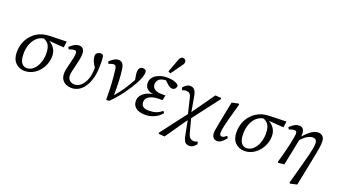

<svg xmlns="http://www.w3.org/2000/svg" viewBox="-75 -1414 3950 2251"><g transform="rotate(20 1900.5 -288.5)"><path d="M213 13Q146 13 99.5 -32.5Q53 -78 53 -164Q53 -251 90 -320Q127 -389 193.5 -430.5Q260 -472 350 -474L562 -480L551 -404L364 -418Q407 -396 433.5 -355Q460 -314 460 -261Q460 -206 440.5 -157Q421 -108 387 -69.5Q353 -31 308 -9Q263 13 213 13ZM134 -175Q134 -96 159.5 -61.5Q185 -27 224 -27Q272 -27 308 -60.5Q344 -94 364 -147.5Q384 -201 384 -261Q384 -327 364.5 -365Q345 -403 297 -422Q246 -414 209.5 -379Q173 -344 153.5 -291.5Q134 -239 134 -175Z M797 13Q762 13 730.5 -0.5Q699 -14 679 -43.5Q659 -73 659 -121Q659 -144 666.5 -179Q674 -214 684 -252.5Q694 -291 701.5 -327Q709 -363 709 -387Q709 -418 680 -418Q669 -418 653 -414.5Q637 -411 613 -402L600 -428Q640 -463 664 -475Q688 -487 716 -487Q749 -487 766 -465.5Q783 -444 783 -405Q783 -374 775 -334Q767 -294 757 -253.5Q747 -213 739 -178.5Q731 -144 731 -123Q731 -84 754.5 -61Q778 -38 818 -38Q856 -38 892 -66.5Q928 -95 952 -154Q976 -213 976 -303V-304Q946 -349 935.5 -378.5Q925 -408 925 -432Q925 -461 944 -474Q963 -487 985 -487Q1008 -487 1019 -468Q1023 -445 1024 -419Q1025 -393 1025 -349Q1025 -240 996 -158.5Q967 -77 916 -32Q865 13 797 13Z M1229 0Q1228 -116 1223 -203.5Q1218 -291 1207 -371Q1203 -400 1195 -409Q1187 -418 1171 -418Q1158 -418 1144.5 -414Q1131 -410 1110 -402L1097 -428Q1136 -462 1158.5 -474.5Q1181 -487 1208 -487Q1237 -487 1255 -468Q1273 -449 1280 -408Q1291 -340 1294.5 -253.5Q1298 -167 1296 -78Q1350 -140 1389.5 -200Q1429 -260 1463 -322Q1465 -324 1466 -326.5Q1467 -329 1468 -331L1459 -383Q1458 -393 1456.5 -404Q1455 -415 1455 -422Q1455 -460 1469.5 -476.5Q1484 -493 1509 -493Q1523 -493 1533 -488.5Q1543 -484 1547 -480Q1552 -470 1552 -453Q1552 -427 1540.5 -393.5Q1529 -360 1502 -310Q1460 -232 1398 -149Q1336 -66 1267 2L1234 5Z M1720 13Q1643 13 1601.5 -18Q1560 -49 1560 -107Q1560 -160 1606 -198.5Q1652 -237 1723 -247Q1618 -264 1618 -352Q1618 -391 1643.5 -421.5Q1669 -452 1713.5 -469.5Q1758 -487 1814 -487Q1867 -487 1906.5 -474Q1946 -461 1960 -438Q1959 -413 1945 -398.5Q1931 -384 1908 -384Q1893 -384 1876 -394.5Q1859 -405 1841 -422L1810 -451Q1757 -450 1728 -426.5Q1699 -403 1699 -362Q1699 -325 1729 -303.5Q1759 -282 1814 -282Q1832 -282 1839 -282Q1846 -282 1865 -283L1851 -218Q1842 -219 1832 -219Q1822 -219 1811 -219Q1735 -219 1690 -193Q1645 -167 1645 -122Q1645 -83 1669.5 -65.5Q1694 -48 1743 -48Q1793 -48 1829.5 -60.5Q1866 -73 1903 -104L1922 -82Q1883 -36 1830 -11.5Q1777 13 1720 13ZM1801 -560Q1817 -602 1833 -644Q1849 -686 1864 -728Q1873 -750 1884 -758.5Q1895 -767 1908 -767Q1926 -767 1937 -755.5Q1948 -744 1948 -730Q1948 -717 1943 -706Q1938 -695 1924 -677Q1901 -644 1877 -611Q1853 -578 1830 -545Z M1948 168 1940 157 2187 -168 2144 -348Q2136 -385 2121.5 -401Q2107 -417 2069 -417Q2051 -417 2025 -406L2016 -437Q2030 -456 2053 -471.5Q2076 -487 2099 -487Q2137 -487 2156 -464Q2175 -441 2185 -386L2217 -203L2415 -483L2486 -478L2492 -466L2239 -135L2284 35Q2295 77 2314.5 92.5Q2334 108 2361 108Q2377 108 2407 97L2413 128Q2399 147 2376.5 162.5Q2354 178 2330 178Q2293 178 2274 156.5Q2255 135 2245 84L2209 -100L2019 173Z M2615 13Q2584 13 2566 -7.5Q2548 -28 2548 -65Q2548 -76 2550 -92.5Q2552 -109 2558 -143.5Q2564 -178 2577 -243L2622 -469L2705 -487L2713 -477L2679 -355Q2648 -245 2634.5 -184.5Q2621 -124 2621 -93Q2621 -55 2651 -55Q2665 -55 2678 -63.5Q2691 -72 2707 -85L2723 -61Q2695 -25 2669 -6Q2643 13 2615 13Z M2954 13Q2887 13 2840.5 -32.5Q2794 -78 2794 -164Q2794 -251 2831 -320Q2868 -389 2934.5 -430.5Q3001 -472 3091 -474L3303 -480L3292 -404L3105 -418Q3148 -396 3174.5 -355Q3201 -314 3201 -261Q3201 -206 3181.5 -157Q3162 -108 3128 -69.5Q3094 -31 3049 -9Q3004 13 2954 13ZM2875 -175Q2875 -96 2900.5 -61.5Q2926 -27 2965 -27Q3013 -27 3049 -60.5Q3085 -94 3105 -147.5Q3125 -201 3125 -261Q3125 -327 3105.5 -365Q3086 -403 3038 -422Q2987 -414 2950.5 -379Q2914 -344 2894.5 -291.5Q2875 -239 2875 -175Z M3369 0Q3391 -78 3406 -136.5Q3421 -195 3432 -243Q3443 -291 3451 -339Q3459 -382 3454 -400Q3449 -418 3429 -418Q3410 -418 3396 -414Q3382 -410 3359 -402L3346 -428Q3386 -463 3410 -475Q3434 -487 3462 -487Q3537 -487 3525 -374Q3623 -487 3697 -487Q3735 -487 3756 -464.5Q3777 -442 3777 -402Q3777 -383 3776 -365Q3775 -347 3771 -322Q3767 -297 3759.5 -256.5Q3752 -216 3739 -151L3674 171L3588 190L3581 180L3633 -10Q3663 -118 3679.5 -184Q3696 -250 3703 -289.5Q3710 -329 3710 -356Q3710 -383 3696 -397Q3682 -411 3658 -411Q3595 -411 3518 -328L3451 0L3380 8Z"/></g></svg>

Font: Source Serif Pro
Style: Italic
Weight: 400
Italic angle: -12°
Designer: Frank Grießhammer
Foundry: Adobe Systems Incorporated
Version: Version 3.001;hotconv 1.0.111;makeotfexe 2.5.65597